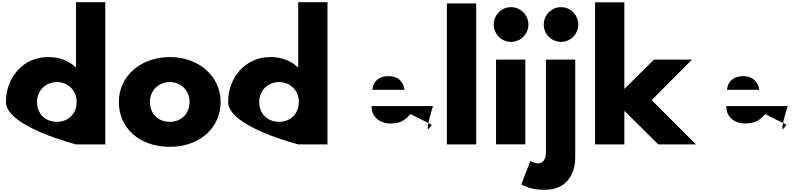

<svg xmlns="http://www.w3.org/2000/svg" viewBox="-20 -1311 7207 1743"><path d="M34 -385C34 -160 672 0 672 0H936V-1291H670V-697C607 -759 521 -793 417 -793C192 -793 34 -610 34 -385ZM316 -385C316 -491 396 -566 497 -566C596 -566 676 -491 676 -385C676 -280 601 -205 497 -205C389 -205 316 -280 316 -385Z M1059 -385C1059 -148 1245 22 1523 22C1789 22 1983 -148 1983 -385C1983 -625 1778 -793 1523 -793C1263 -793 1059 -625 1059 -385ZM1341 -385C1341 -491 1421 -566 1522 -566C1621 -566 1701 -491 1701 -385C1701 -280 1626 -205 1522 -205C1414 -205 1341 -280 1341 -385Z M2051 -385C2051 -160 2689 0 2689 0H2953V-1291H2687V-697C2624 -759 2538 -793 2434 -793C2209 -793 2051 -610 2051 -385ZM2333 -385C2333 -491 2413 -566 2514 -566C2613 -566 2693 -491 2693 -385C2693 -280 2618 -205 2514 -205C2406 -205 2333 -280 2333 -385Z M3911 -348C3913 -357 3810 -30 3899 -179L3707 -275C3642 -206 3605 -190 3519 -190C3451 -190 3353 -230 3353 -348ZM3360 -496C3365 -566 3415 -620 3507 -620C3585 -620 3641 -577 3653 -496Z M4037 0H4303V-1280H4037Z M4619 -1246C4532 -1246 4462 -1175 4462 -1088C4462 -1001 4532 -931 4619 -931C4706 -931 4777 -1001 4777 -1088C4777 -1175 4706 -1246 4619 -1246ZM4483 -770H4749V-1H4483Z M5073 -1246C4986 -1246 4916 -1175 4916 -1088C4916 -1001 4986 -931 5073 -931C5160 -931 5230 -1001 5230 -1088C5230 -1175 5160 -1246 5073 -1246ZM4936 -770H5202V118C5202 255 5136 412 4924 412C4798 412 4750 380 4712 364L4795 149C4795 149 4830 172 4863 172C4908 172 4936 139 4936 67Z M6262 -770H5917L5648 -504V-1290H5382V0H5648V-305L5956 0H6298L5896 -402Z M7131 -348C7133 -357 7030 -30 7119 -179L6927 -275C6862 -206 6825 -190 6739 -190C6671 -190 6573 -230 6573 -348ZM6580 -496C6585 -566 6635 -620 6727 -620C6805 -620 6861 -577 6873 -496Z"/></svg>

Font: Hussar Dziwak
Style: Regular
Weight: 400
Version: Version 1.022